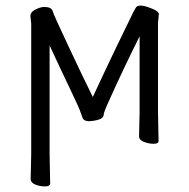

<svg xmlns="http://www.w3.org/2000/svg" viewBox="-20 -507 679 689"><path d="M479 -18 481 -106V-377Q419 -252 376 -156Q364 -130 358 -115Q352 -100 352 -95Q352 -76 301 -72Q280 -72 276 -85L269 -104Q268 -109 258 -131Q248 -153 230 -191Q193 -268 158 -344V46L160 151Q160 162 141.5 162Q123 162 106 155Q90 148 90 136L92 46V-422L89 -450L90 -456Q93 -466 109.5 -474Q126 -482 139 -482Q165 -482 169 -467Q171 -460 184 -431Q197 -402 222 -349Q273 -240 313 -159Q360 -260 397 -337Q434 -414 447 -440Q459 -466 466 -477Q474 -497 523 -477Q550 -467 550 -456L547 -425V-106L549 -1Q549 9 531.5 9Q514 9 496 2Q479 -5 479 -18Z"/></svg>

Font: LXGW Bright GB
Style: Regular
Weight: 400
Designer: Christian Thalmann (Catharsis Fonts)
Foundry: LXGW / Christian Thalmann (Catharsis Fonts) / Fontworks Inc.
Version: Version 5.510